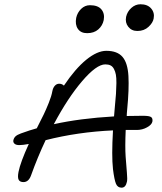

<svg xmlns="http://www.w3.org/2000/svg" viewBox="-20 -888 753 892"><path d="M618.2 -744.1Q591.3 -744.1 575.9 -763.7Q560.5 -783.2 565.9 -810.1Q571.3 -834 590.1 -851.1Q608.9 -868.2 632.8 -868.2Q665.5 -868.2 682.4 -848.4Q699.2 -828.6 693.8 -801.8Q690.4 -782.2 669.9 -763.2Q649.4 -744.1 618.2 -744.1ZM384.8 -733.9Q355.5 -733.9 341.8 -753.9Q328.1 -773.9 334 -805.2Q339.4 -829.6 356.9 -846.7Q374.5 -863.8 397.9 -863.8Q435.1 -863.8 451.2 -844.2Q467.3 -824.7 461.9 -794.9Q456.5 -768.6 436.5 -751.2Q416.5 -733.9 384.8 -733.9ZM69.8 -213.9Q54.7 -213.9 47.6 -220.2Q40.5 -226.6 42 -235.8Q44.4 -247.1 52 -254.4Q59.6 -261.7 77.1 -268.1Q120.1 -283.7 150.9 -292Q172.4 -334 183.1 -356.2Q193.8 -378.4 206.5 -409.9Q219.2 -441.4 223.1 -463.9Q226.1 -480 234.6 -489.5Q243.2 -499 254.9 -499Q268.1 -499 276.9 -490.2Q329.6 -568.8 380.6 -610.4Q431.6 -651.9 474.1 -651.9Q524.9 -651.9 549.1 -623.8Q573.2 -595.7 576.7 -534.9Q580.1 -474.1 570.8 -378.9Q568.8 -359.4 568.8 -349.1Q593.8 -350.1 644 -350.1Q673.8 -350.1 682.1 -344Q690.4 -337.9 688 -323.2Q685.1 -308.6 663.1 -296.4Q641.1 -284.2 615.2 -284.2H564Q560.5 -205.1 563.7 -160.2Q566.9 -115.2 569.6 -85.2Q572.3 -55.2 569.8 -43.9Q564 -16.1 544.9 -16.1Q526.4 -16.1 518.8 -34.2Q511.2 -52.2 504.9 -102.1Q498 -164.1 504.9 -282.2Q341.3 -274.9 191.9 -236.8Q153.8 -155.8 125 -75.2Q113.8 -42 88.9 -42Q72.8 -42 66.9 -52.5Q61 -63 65.9 -88.9Q74.7 -133.8 113.8 -219.2Q85.9 -213.9 69.8 -213.9ZM469.2 -588.9Q428.2 -588.9 361.6 -511Q294.9 -433.1 230 -311Q351.1 -337.9 509.8 -347.2Q510.3 -354 511.5 -367.2Q512.7 -380.4 513.2 -387.2Q517.1 -426.3 518.8 -451.7Q520.5 -477.1 520.8 -502Q521 -526.9 518.3 -541.3Q515.6 -555.7 509.5 -567.4Q503.4 -579.1 493.7 -584Q483.9 -588.9 469.2 -588.9Z"/></svg>

Font: Shantell Sans Irregular
Style: Italic
Weight: 300
Italic angle: -11.31°
Designer: Stephen Nixon, Anya Danilova, Shantell Martin
Foundry: Arrow Type
Version: Version 1.006;[9816181b4]